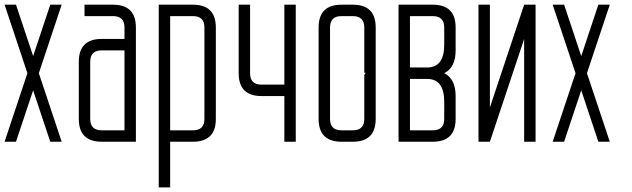

<svg xmlns="http://www.w3.org/2000/svg" viewBox="-44 -606 2701 821"><path d="M122.1 -293 219.7 0H170.9L97.7 -219.7L24.4 0H-24.4L73.2 -293L-24.4 -585.9H24.4L97.7 -366.2L170.9 -585.9H219.7Z M488.3 -390.6H390.6Q341.8 -390.6 341.8 -341.8V-97.7Q341.8 -48.8 390.6 -48.8H488.3ZM488.3 -439.5V-488.3Q488.3 -537.1 439.5 -537.1H317.4V-585.9H439.5Q537.1 -585.9 537.1 -488.3V0H390.6Q293 0 293 -97.7V-341.8Q293 -439.5 390.6 -439.5Z M781.2 -537.1Q830.1 -537.1 830.1 -488.3V-97.2Q830.1 -48.8 781.2 -48.8H683.6V-537.1ZM878.9 -97.7V-488.3Q878.9 -585.9 781.2 -585.9H634.8V195.3H683.6V0H781.2Q878.9 0 878.9 -97.7Z M976.6 -585.9V-293Q976.6 -195.3 1074.2 -195.3H1171.9V0H1220.7V-585.9H1171.9V-244.1H1074.2Q1025.4 -244.1 1025.4 -292.5V-585.9Z M1318.4 -488.3V-97.7Q1318.4 0 1416 0H1464.8Q1562.5 0 1562.5 -97.7V-488.3Q1562.5 -585.9 1464.8 -585.9H1416Q1318.4 -585.9 1318.4 -488.3ZM1416 -48.8Q1367.2 -48.8 1367.2 -97.7V-488.3Q1367.2 -537.1 1416 -537.1H1464.8Q1513.7 -537.1 1513.7 -488.3V-294.9H1519.5L1513.7 -285.2V-97.7Q1513.7 -48.8 1464.8 -48.8Z M1806.6 -537.1Q1855.5 -537.1 1855.5 -488.3V-414.6Q1855.5 -317.4 1782.2 -317.4H1709V-537.1ZM1806.6 0Q1904.3 0 1904.3 -97.7V-195.3Q1904.3 -268.6 1855.5 -293Q1904.3 -317.4 1904.3 -390.6V-488.3Q1904.3 -585.9 1806.6 -585.9H1660.2V0ZM1709 -268.6H1782.2Q1855.5 -268.6 1855.5 -170.9V-97.7Q1855.5 -48.8 1806.6 -48.8H1709Z M2002 0V-585.9H2050.8V-146.5L2197.3 -585.9H2246.1V0H2197.3V-439.5L2050.8 0Z M2465.8 -293 2563.5 0H2514.6L2441.4 -219.7L2368.2 0H2319.3L2417 -293L2319.3 -585.9H2368.2L2441.4 -366.2L2514.6 -585.9H2563.5Z"/></svg>

Font: Daray
Style: Regular
Weight: 400
Designer: Maxim Raikov
Foundry: Maxim Raikov
Version: Version 1.00 May 24, 2021, initial release